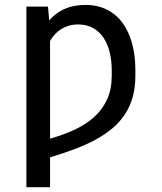

<svg xmlns="http://www.w3.org/2000/svg" viewBox="-20 -573 671 796"><path d="M183.9 -488.3Q210.6 -519.5 247.7 -536Q284.8 -552.6 333.8 -552.6Q384.6 -552.6 423.3 -533Q462 -513.5 488.1 -477.8Q514.2 -442.1 527.7 -392.6Q541.2 -343 541.2 -282.7V-258.5Q541.2 -210.2 530.2 -170.8Q519.2 -131.4 498 -99.3Q476.9 -67.1 446.4 -41.4Q415.8 -15.6 376.4 5.9Q337 27.3 289.6 45.1Q242.2 62.9 187.5 79.2V203.1H89.5V-545.5H179ZM187.5 1.8Q243.3 -13.8 290.1 -35.7Q337 -57.5 371.1 -88.6Q405.2 -119.7 424.2 -161.4Q443.2 -203.1 443.2 -258.5V-282.7Q443.2 -321 435 -355.3Q426.8 -389.6 409.8 -415.5Q392.8 -441.4 366.5 -456.5Q340.2 -471.6 304 -471.6Q283 -471.6 265.4 -466.4Q247.9 -461.3 233.5 -452.2Q219.1 -443.2 207.6 -430.6Q196 -418 187.5 -403.1Z"/></svg>

Font: Fast_Sans-Dotted
Style: Regular
Weight: 400
Version: Version 3.018